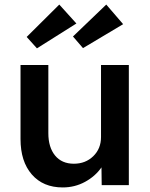

<svg xmlns="http://www.w3.org/2000/svg" viewBox="-20 -812 658 842"><path d="M255 10Q169 10 119.5 -47Q70 -104 70 -202V-527H192V-228Q192 -166 221.5 -130Q251 -94 304 -94Q355 -94 389 -127Q423 -160 423 -211V-527H545V0H426L425 -78Q398 -39 353 -14.5Q308 10 255 10ZM142 -600 97 -650 240 -792 315 -709ZM344 -601 300 -652 446 -792 520 -706Z"/></svg>

Font: Readex Pro Medium
Style: Regular
Weight: 500
Designer: Bonnie Shaver-Troup, Thomas Jockin
Foundry: Lexend
Version: Version 1.204; ttfautohint (v1.8.4.7-5d5b)